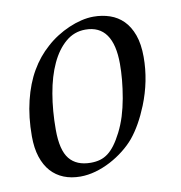

<svg xmlns="http://www.w3.org/2000/svg" viewBox="-62 -535 568 604"><g transform="rotate(-10 222.0 -233.0)"><path d="M19 -140.1Q19 -201.2 31.7 -253.2Q44.4 -305.2 66.9 -343.8Q89.8 -383.3 122.1 -411.6Q138.2 -426.3 157 -438.2Q175.8 -450.2 195.6 -458.7Q215.3 -467.3 235.6 -472.2Q255.9 -477.1 274.9 -477.1Q302.7 -477.1 327.1 -468.8Q351.6 -460.4 369.6 -442.4Q387.7 -424.3 398.2 -395.3Q408.7 -366.2 408.7 -324.7Q408.7 -248.5 378.9 -174.3Q355 -115.2 324.2 -77.6Q309.1 -59.6 288.6 -43.5Q268.1 -27.3 244.9 -15.1Q221.7 -2.9 196.8 4.2Q171.9 11.2 147.9 11.2Q118.7 11.2 95 1.7Q71.3 -7.8 54.4 -26.6Q37.6 -45.4 28.3 -73.7Q19 -102.1 19 -140.1ZM96.7 -147Q96.7 -82 119.4 -54Q142.1 -25.9 187.5 -25.9Q204.1 -25.9 217.5 -29.8Q231 -33.7 242.9 -42.7Q254.9 -51.8 265.9 -66.7Q276.9 -81.5 288.1 -103.5Q299.8 -126.5 307.9 -152.3Q315.9 -178.2 321.3 -208Q326.7 -238.8 329.1 -265.6Q331.5 -292.5 331.5 -316.4Q331.5 -378.4 309.3 -409.9Q287.1 -441.4 242.7 -441.4Q207 -441.4 179.7 -418.2Q152.3 -395 133.8 -355.2Q115.2 -315.4 106 -261.7Q96.7 -208 96.7 -147Z"/></g></svg>

Font: XB Kayhan
Style: Italic
Weight: 400
Italic angle: -12°
Designer: Behnam
Foundry: Irmug
Version: Version 7.300 2009